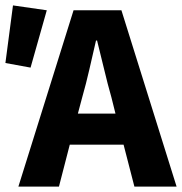

<svg xmlns="http://www.w3.org/2000/svg" viewBox="-25 -690 673 710"><path d="M279 -330 263 -270H402L387 -330Q373 -379 360 -434Q347 -489 334 -540H330Q318 -488 305.5 -433.5Q293 -379 279 -330ZM43 0 247 -652H424L628 0H472L432 -155H233L193 0ZM-5 -457 23 -670 148 -652 88 -440Z"/></svg>

Font: TT Toshiba Sans
Style: Bold
Weight: 700
Designer: Paul D. Hunt
Foundry: Toshiba Corporation
Version: Version 2.020;PS 2.000;hotconv 1.0.86;makeotf.lib2.5.63406